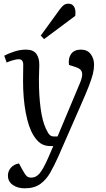

<svg xmlns="http://www.w3.org/2000/svg" viewBox="-20 -792 573 1041"><path d="M296 57Q275 104 253 143Q231 182 198.5 205.5Q166 229 114 229Q75 229 49 210.5Q23 192 23 160Q23 136 39 117.5Q55 99 83 94L99 124Q115 153 124 162Q133 171 150 171Q175 171 194 149Q213 127 239 69L269 0H254Q222 0 200.5 -14.5Q179 -29 161 -59Q135 -101 120 -179Q105 -257 105 -353Q105 -370 105.5 -397.5Q106 -425 106 -441Q106 -471 81 -471Q69 -471 49 -465Q29 -459 16 -453L3 -490Q19 -499 53 -511Q87 -523 121 -523Q161 -523 177.5 -499.5Q194 -476 193 -438Q193 -420 192 -401.5Q191 -383 191 -360Q191 -272 200.5 -203Q210 -134 229 -94Q241 -68 250 -60Q259 -52 274 -52H292L412 -338Q429 -377 425 -397.5Q421 -418 394 -427L354 -440Q349 -477 366 -500Q383 -523 419 -523Q453 -523 471.5 -499Q490 -475 490 -441Q490 -417 483.5 -391Q477 -365 462 -326Q447 -287 420 -226ZM304 -741Q316 -757 326 -764.5Q336 -772 351 -772Q372 -772 382 -755Q392 -738 388 -706L219 -580L201 -599Z"/></svg>

Font: Literata 36pt
Style: Italic
Weight: 400
Italic angle: -2°
Designer: Latin by Veronika Burian and Jose Scaglione. Greek by Irene Vlachou. Cyrillic by Vera Evstafieva
Foundry: TypeTogether
Version: Version 3.002